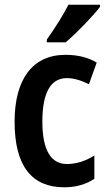

<svg xmlns="http://www.w3.org/2000/svg" viewBox="-20 -786 456 816"><path d="M405 -757V-766H271C248 -721 214 -667 179 -618V-606H259C305 -645 376 -718 405 -757ZM253 10C302 10 345 -2 381 -26V-125C344 -102 306 -89 264 -89C196 -89 160 -149 160 -269C160 -391 195 -454 264 -454C294 -454 326 -444 358 -428L391 -520C356 -541 313 -553 258 -553C117 -553 42 -447 42 -269C42 -79 116 10 253 10Z"/></svg>

Font: Noto Sans Arabic Cond SemBd
Style: Regular
Weight: 600
Width: 3
Designer: Monotype Design Team, Nadine Chahine, Nizar Qandah and Khaled Hosny
Foundry: Monotype Imaging Inc.
Version: Version 2.012